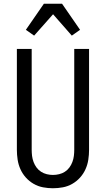

<svg xmlns="http://www.w3.org/2000/svg" viewBox="-20 -996 565 1024"><path d="M262 8Q236 8 209.5 3Q183 -2 159.5 -15.5Q136 -29 118 -49Q100 -69 89 -93.5Q78 -118 74 -144.5Q70 -171 70 -197V-735H149V-197Q149 -181 151 -164.5Q153 -148 159 -132Q165 -116 175 -102.5Q185 -89 199 -80Q213 -71 229.5 -67Q246 -63 262 -63Q279 -63 295.5 -67Q312 -71 326 -80Q340 -89 350 -102.5Q360 -116 366 -132Q372 -148 374 -164.5Q376 -181 376 -197V-735H455V-197Q455 -171 451 -144.5Q447 -118 436 -93.5Q425 -69 407 -49Q389 -29 365.5 -15.5Q342 -2 315.5 3Q289 8 262 8ZM162 -806 118 -837 214 -976H311L407 -837L363 -806L263 -920Z"/></svg>

Font: Iosevka Pride
Style: Regular
Weight: 400
Monospace: yes
Designer: Belleve Invis
Foundry: Belleve Invis
Version: Version 30.3.1; ttfautohint (v1.8.4)